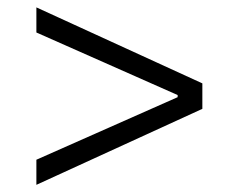

<svg xmlns="http://www.w3.org/2000/svg" viewBox="-20 -608 626 523"><path d="M79.1 -104.5 531.2 -311.5V-380.9L79.1 -587.9V-519.5L463.9 -349.1V-343.3L79.1 -172.9Z"/></svg>

Font: Cascadia Code Light
Style: Regular
Weight: 300
Monospace: yes
Designer: Aaron Bell
Foundry: Saja Typeworks
Version: Version 2404.023